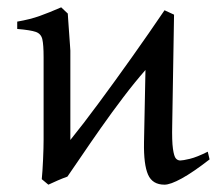

<svg xmlns="http://www.w3.org/2000/svg" viewBox="-20 -489 603 524"><path d="M112 15 94 0Q96 -20 97.5 -53Q99 -86 99 -107V-333Q99 -367 95.5 -382Q92 -397 77.5 -402Q63 -407 27 -410V-430Q62 -436 88.5 -445.5Q115 -455 147 -469L165 -452Q165 -452 166 -436.5Q167 -421 168.5 -401Q170 -381 171 -366Q172 -351 172 -351Q172 -351 172 -326.5Q172 -302 172 -265.5Q172 -229 172 -192.5Q172 -156 172 -131.5Q172 -107 172 -107Q206 -149 250 -208.5Q294 -268 340.5 -333.5Q387 -399 429 -461L455 -449L450 -148Q449 -104 452 -83Q455 -62 460 -56.5Q465 -51 472 -51Q479 -51 498 -55.5Q517 -60 547 -75L552 -54Q507 -19 476 -2Q445 15 429 15Q396 15 384 -12.5Q372 -40 373 -100L377 -298Q348 -265 316.5 -223.5Q285 -182 255.5 -140Q226 -98 202 -62.5Q178 -27 164 -7Q150 -2 137.5 3.5Q125 9 112 15Z"/></svg>

Font: ChillKai
Style: Regular
Weight: 400
Designer: ChillType
Foundry: 寒蝉字型
Version: Version 2.000